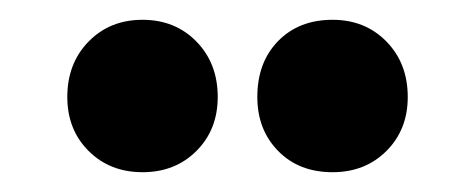

<svg xmlns="http://www.w3.org/2000/svg" viewBox="-20 -786 466 194"><path d="M200 -688Q200 -655 178.5 -633.5Q157 -612 124 -612Q91 -612 69.5 -633.5Q48 -655 48 -688Q48 -722 69.5 -744Q91 -766 124 -766Q157 -766 178.5 -744Q200 -722 200 -688ZM392 -688Q392 -655 370.5 -633.5Q349 -612 316 -612Q282 -612 261 -633.5Q240 -655 240 -688Q240 -723 261 -744.5Q282 -766 316 -766Q349 -766 370.5 -744Q392 -722 392 -688Z"/></svg>

Font: Montserrat arm2
Style: Bold
Weight: 700
Designer: Julieta Ulanovsky
Foundry: Julieta Ulanovsky
Version: Version 6.000